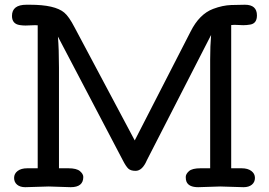

<svg xmlns="http://www.w3.org/2000/svg" viewBox="-20 -778 1120 798"><path d="M991.2 -673.3 954.1 -674.8Q946.8 -674.8 940.9 -673.8V-78.6H984.4Q1009.8 -78.6 1024.7 -67.4Q1039.6 -56.2 1039.6 -38.6Q1039.6 -21 1026.9 -10.5Q1014.2 0 992.2 0L895 -2.9L803.7 0Q764.2 0 754.9 -23.4Q752 -30.3 752 -42.5Q752 -54.7 765.4 -66.7Q778.8 -78.6 813 -78.6H853.5V-530.8Q853.5 -587.9 857.4 -632.8L590.8 -112.8Q571.8 -67.9 543.5 -67.9Q523.4 -67.9 513.4 -77.1Q503.4 -86.4 490.2 -112.3L220.7 -626Q225.1 -574.2 225.1 -497.1V-78.6H264.6Q298.3 -78.6 312.3 -66.7Q326.2 -54.7 326.2 -42.5Q326.2 0 273.9 0L182.6 -2.9L85 0Q63.5 0 51 -10.5Q38.6 -21 38.6 -38.6Q38.6 -56.2 53.2 -67.4Q67.9 -78.6 93.3 -78.6H136.7V-672.9L125 -673.3L85.9 -671.9Q74.2 -671.9 62 -673.8Q29.8 -678.7 29.8 -711.9Q29.8 -758.3 89.8 -758.3H104.5Q208.5 -758.3 247.1 -725.6Q266.6 -709.5 290 -664.1L540 -194.3L772 -646.5Q808.6 -719.7 866.2 -741.2Q905.3 -755.9 940.7 -757.1Q976.1 -758.3 998 -758.3Q1047.9 -758.3 1047.9 -713.9Q1047.9 -680.2 1019.5 -675.8Q1004.9 -673.3 991.2 -673.3Z"/></svg>

Font: Oldenburg
Style: Regular
Weight: 400
Designer: Nicole Fally
Foundry: Nicole Fally
Version: Version 1.001